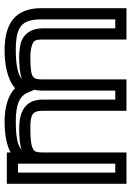

<svg xmlns="http://www.w3.org/2000/svg" viewBox="116 -676 584 857"><g transform="rotate(-90 408.5 -247.0)"><path d="M612 -519C554 -519 483 -508 444 -472C413 -503 360 -519 295 -519C237 -519 189 -510 157 -492V-509H132H42H17V-484V0V25H42H132H157V0V-349C157 -375 160 -384 171 -391C185 -400 213 -404 265 -404C325 -404 343 -396 343 -349V0V25H368H458H483V0V-349C483 -375 486 -385 495 -392C505 -400 531 -404 582 -404C603 -404 618 -402 631 -398C656 -391 661 -384 661 -349V0V25H686H776H801V0V-355C801 -473 732 -519 612 -519ZM107 -349V-300V-25H67V-459H107V-425V-349ZM437 -386C434 -375 433 -362 433 -349V-25H393V-349C393 -429 336 -454 265 -454C226 -454 193 -451 170 -444C189 -461 227 -469 295 -469C370 -469 407 -453 423 -418L437 -386ZM612 -469C716 -469 751 -446 751 -355V-25H711V-349C711 -397 689 -434 645 -447C628 -451 606 -454 582 -454C540 -454 507 -450 484 -442C508 -462 558 -469 612 -469Z"/></g></svg>

Font: Gamestation DisplayOutline
Style: Regular
Weight: 400
Designer: Jonas Hecksher
Foundry: Jonas Hecksher, Playtypeª, e-types AS
Version: Version 1.003